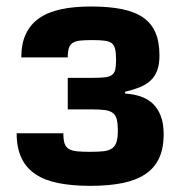

<svg xmlns="http://www.w3.org/2000/svg" viewBox="-20 -573 567 603"><path d="M32.3 -154.5H179Q179 -134.2 182.7 -122.7Q186.4 -111.2 196 -105.3Q205.6 -99.4 221.8 -97.8Q237.9 -96.2 262.8 -96.2Q288 -96.2 304.7 -98Q321.4 -99.8 331.5 -106.7Q341.6 -113.6 345.9 -127Q350.1 -140.3 350.1 -163Q350.1 -184.3 346.9 -197.4Q343.8 -210.6 335 -217.7Q326.3 -224.8 311.1 -227.1Q295.8 -229.4 271.3 -229.4H192.8V-328.5H271.3Q295.5 -328.5 310 -330.3Q324.6 -332 332.2 -338.1Q339.8 -344.1 342.2 -355.3Q344.5 -366.5 344.5 -385.7Q344.5 -405.9 341.8 -418.1Q339.1 -430.4 331.5 -436.8Q323.9 -443.2 309.5 -445.1Q295.1 -447.1 271.7 -447.1Q248.2 -447.1 233 -445.7Q217.7 -444.2 208.8 -438.6Q199.9 -432.9 196.4 -422.2Q192.8 -411.6 192.8 -392.8H46.9Q46.9 -436.1 61.3 -466.4Q75.6 -496.8 103.3 -516Q131 -535.2 171.7 -543.9Q212.4 -552.6 264.9 -552.6Q321.7 -552.6 362.6 -544.4Q403.4 -536.2 429.7 -517.9Q456 -499.6 468.4 -470.3Q480.8 -441.1 480.8 -398.8Q480.8 -370.4 473.5 -351.4Q466.3 -332.4 452.4 -319.6Q438.6 -306.8 418.5 -298.8Q398.4 -290.8 372.9 -284.8V-279.1Q398.1 -277.7 420.1 -270.6Q442.1 -263.5 458.5 -248.8Q474.8 -234 484.4 -210.2Q494 -186.4 494 -151.3Q494 -106.5 479.4 -75.6Q464.8 -44.7 435.7 -25.6Q406.6 -6.4 363.6 2.1Q320.7 10.7 263.5 10.7Q207.7 10.7 164.6 2.3Q121.4 -6 92.2 -25.4Q62.9 -44.7 47.6 -76.3Q32.3 -108 32.3 -154.5Z"/></svg>

Font: Cannonade
Style: Bold
Weight: 700
Designer: Rasmus Andersson
Foundry: rsms
Version: Version 3.012;git-f93a4a705